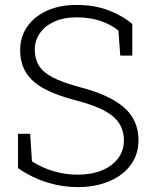

<svg xmlns="http://www.w3.org/2000/svg" viewBox="-20 -741 623 771"><path d="M291.5 10.3Q230.5 10.3 169.7 -8.3Q108.9 -26.9 52.2 -65.9V-203.6H101.1L108.4 -92.8Q151.4 -65.9 197.8 -52.7Q244.1 -39.6 291.5 -39.6Q347.7 -39.6 389.4 -56.9Q431.2 -74.2 454.3 -105.2Q477.5 -136.2 477.5 -176.8Q477.5 -215.8 458.7 -245.4Q439.9 -274.9 397.7 -297.4Q355.5 -319.8 283.2 -338.4Q205.6 -358.4 156.5 -385.3Q107.4 -412.1 84.2 -450Q61 -487.8 61 -540Q61 -593.3 89.4 -634Q117.7 -674.8 168.7 -698Q219.7 -721.2 287.6 -721.2Q359.4 -721.2 415.8 -699.7Q472.2 -678.2 511.2 -644.5V-517.6H462.9L455.6 -618.2Q424.8 -643.1 382.8 -657.2Q340.8 -671.4 287.6 -671.4Q235.4 -671.4 197.8 -654.1Q160.2 -636.7 139.9 -607.4Q119.6 -578.1 119.6 -541Q119.6 -505.4 135.7 -478.3Q151.9 -451.2 191.4 -430.4Q231 -409.7 302.2 -390.6Q418 -360.8 477.1 -310.3Q536.1 -259.8 536.1 -177.7Q536.1 -121.1 505.1 -78.9Q474.1 -36.6 418.9 -13.2Q363.8 10.3 291.5 10.3Z"/></svg>

Font: Roboto Slab LO Light
Style: Regular
Weight: 300
Designer: Google
Version: Version 2.000